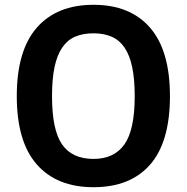

<svg xmlns="http://www.w3.org/2000/svg" viewBox="-20 -770 779 801"><path d="M370 11Q217 11 133.5 -84Q50 -179 50 -369Q50 -559 133.5 -654.5Q217 -750 370 -750Q523 -750 606 -654.5Q689 -559 689 -369Q689 -178 606.5 -83.5Q524 11 370 11ZM370 -107Q456 -107 499 -167.5Q542 -228 542 -369Q542 -440 531.5 -490Q521 -540 499.5 -571.5Q478 -603 445.5 -617Q413 -631 370 -631Q326 -631 293.5 -617Q261 -603 239.5 -571.5Q218 -540 207.5 -490Q197 -440 197 -369Q197 -228 239 -167.5Q281 -107 370 -107Z"/></svg>

Font: Encode Sans Wide
Style: SemiBold
Weight: 600
Designer: Pablo Impallari, Andres Torresi
Foundry: Pablo Impallari, Andres Torresi
Version: Version 1.000; ttfautohint (v1.00) -l 8 -r 50 -G 200 -x 14 -